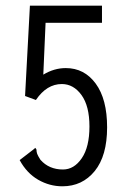

<svg xmlns="http://www.w3.org/2000/svg" viewBox="-20 -643 440 674"><path d="M199 11Q154 11 114 -12Q74 -35 49 -81L97 -118L104 -124L108 -118Q108 -110 110.5 -103Q113 -96 122 -82Q152 -48 201 -48Q240 -48 267 -87.5Q294 -127 294 -199Q294 -271 266 -309.5Q238 -348 197 -348Q144 -348 106 -292L68 -306L85 -623H338V-563H140L132 -381Q170 -404 211 -404Q276 -404 316 -349.5Q356 -295 356 -196Q356 -96 312.5 -42.5Q269 11 199 11Z"/></svg>

Font: Inconsolata Condensed
Style: Regular
Weight: 400
Width: 3
Monospace: yes
Designer: Raph Levien, Cyreal, Brenton Simpson
Foundry: Raph Levien, Cyreal, Google
Version: Version 3.000; ttfautohint (v1.8.2.53-6de2)